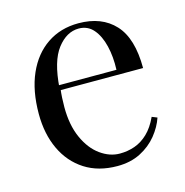

<svg xmlns="http://www.w3.org/2000/svg" viewBox="-86 -610 678 704"><g transform="rotate(-15 253.0 -257.5)"><path d="M272 -529Q360 -529 409.5 -475.5Q459 -422 459 -309H106L105 -328H363Q365 -377 355 -418.5Q345 -460 323.5 -485Q302 -510 268 -510Q222 -510 186.5 -464Q151 -418 144 -318L147 -314Q145 -299 144 -281Q143 -263 143 -245Q143 -177 165 -128Q187 -79 222.5 -53.5Q258 -28 296 -28Q326 -28 353 -37.5Q380 -47 403 -69Q426 -91 443 -128L463 -120Q452 -87 427 -56Q402 -25 364 -5.5Q326 14 276 14Q204 14 152.5 -19Q101 -52 73.5 -110.5Q46 -169 46 -245Q46 -333 74 -396.5Q102 -460 153 -494.5Q204 -529 272 -529Z"/></g></svg>

Font: Playfair Display
Style: Regular
Weight: 400
Designer: Claus Eggers Sørensen
Foundry: Claus Eggers Sørensen
Version: Version 1.203